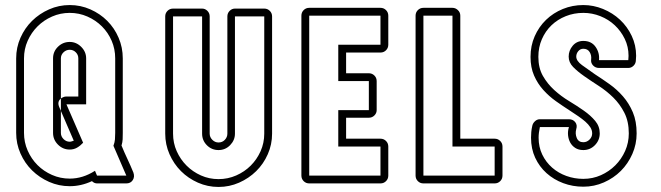

<svg xmlns="http://www.w3.org/2000/svg" viewBox="-20 -726 2616 760"><path d="M364 0Q353 0 344 -9Q301 11 256 11Q213 11 174.5 -6Q136 -23 107 -51.5Q78 -80 61 -118.5Q44 -157 44 -200V-495Q44 -538 61 -576.5Q78 -615 107 -643.5Q136 -672 174.5 -689Q213 -706 256 -706Q299 -706 337.5 -689Q376 -672 404.5 -643.5Q433 -615 449.5 -576.5Q466 -538 466 -495V-200Q466 -186 465.5 -174.5Q465 -163 461 -150Q472 -123 484.5 -96.5Q497 -70 508 -43Q514 -26 505.5 -13Q497 0 480 0ZM480 -31 429 -149Q434 -162 435 -174Q436 -186 436 -200V-495Q436 -532 422 -564.5Q408 -597 383.5 -621.5Q359 -646 326 -660.5Q293 -675 256 -675Q219 -675 186 -660.5Q153 -646 128.5 -621.5Q104 -597 89.5 -564.5Q75 -532 75 -495V-200Q75 -163 89.5 -130Q104 -97 128.5 -72.5Q153 -48 186 -33.5Q219 -19 256 -19Q308 -19 356 -50L364 -31ZM309 -161Q298 -149 285 -141.5Q272 -134 256 -134Q229 -134 209.5 -153.5Q190 -173 190 -200V-495Q190 -522 209.5 -541Q229 -560 256 -560Q282 -560 301.5 -540.5Q321 -521 321 -495V-313H243ZM221 -336Q225 -339 230.5 -341.5Q236 -344 243 -344H290V-495Q290 -509 280 -519Q270 -529 256 -529Q242 -529 231.5 -519Q221 -509 221 -495ZM221 -287V-336Q205 -323 215 -301L221 -287V-200Q221 -186 231.5 -175.5Q242 -165 256 -165Q260 -165 264 -166.5Q268 -168 272 -169Z M1026 -692Q1039 -692 1048 -683Q1057 -674 1057 -661V-197Q1057 -154 1040 -115.5Q1023 -77 994 -48.5Q965 -20 926.5 -3Q888 14 845 14Q802 14 763.5 -3Q725 -20 696.5 -48.5Q668 -77 651 -115.5Q634 -154 634 -197V-661Q634 -674 643 -683Q652 -692 665 -692H780Q792 -692 801 -683Q810 -674 810 -661V-197Q810 -183 820.5 -172.5Q831 -162 845 -162Q860 -162 870 -172.5Q880 -183 880 -197V-661Q880 -674 889 -683Q898 -692 910 -692ZM910 -661V-197Q910 -171 891 -151.5Q872 -132 845 -132Q818 -132 799 -151Q780 -170 780 -197V-661H665V-197Q665 -160 679.5 -127.5Q694 -95 718.5 -70.5Q743 -46 775.5 -31.5Q808 -17 845 -17Q882 -17 915 -31.5Q948 -46 972.5 -70.5Q997 -95 1011.5 -127.5Q1026 -160 1026 -197V-661Z M1204 0Q1191 0 1182 -9Q1173 -18 1173 -31V-664Q1173 -677 1182 -686Q1191 -695 1204 -695H1486Q1499 -695 1508 -686Q1517 -677 1517 -664V-549Q1517 -536 1508 -527Q1499 -518 1486 -518H1350V-436H1440Q1453 -436 1462 -427Q1471 -418 1471 -405V-290Q1471 -278 1462 -269Q1453 -260 1440 -260H1350V-177H1486Q1499 -177 1508 -168Q1517 -159 1517 -146V-31Q1517 -18 1508 -9Q1499 0 1486 0ZM1486 -31V-146H1319V-290H1440V-405H1319V-549H1486V-664H1204V-31Z M1656 0Q1643 0 1634 -9Q1625 -18 1625 -31V-664Q1625 -677 1634 -686Q1643 -695 1656 -695H1771Q1783 -695 1792.5 -686Q1802 -677 1802 -664V-177H1938Q1951 -177 1960 -168Q1969 -159 1969 -146V-31Q1969 -18 1960 -9Q1951 0 1938 0ZM1938 -31V-146H1771V-664H1656V-31Z M2289 -706Q2329 -706 2367 -690.5Q2405 -675 2434 -648Q2463 -621 2480.5 -584Q2498 -547 2498 -505L2497 -488Q2497 -475 2488 -466Q2479 -457 2467 -457H2351Q2337 -457 2327.5 -467Q2318 -477 2320 -491Q2322 -507 2314 -520Q2306 -533 2289 -533Q2277 -533 2269 -523.5Q2261 -514 2261 -502Q2261 -485 2283.5 -468.5Q2306 -452 2335 -432Q2363 -414 2392.5 -393Q2422 -372 2446 -344.5Q2470 -317 2485 -281.5Q2500 -246 2500 -198Q2500 -155 2483 -116.5Q2466 -78 2437.5 -49.5Q2409 -21 2370.5 -4Q2332 13 2289 13Q2247 13 2209.5 -1Q2172 -15 2143.5 -40.5Q2115 -66 2098.5 -101.5Q2082 -137 2082 -181Q2082 -192 2083 -203.5Q2084 -215 2087 -228Q2089 -238 2097.5 -246Q2106 -254 2117 -254H2232Q2248 -254 2257 -242.5Q2266 -231 2261 -215Q2256 -197 2263 -180Q2270 -163 2289 -163Q2303 -163 2313.5 -173.5Q2324 -184 2324 -198Q2324 -211 2316.5 -222.5Q2309 -234 2297 -244.5Q2285 -255 2269 -266Q2253 -277 2236 -288Q2208 -306 2180.5 -325.5Q2153 -345 2130.5 -370Q2108 -395 2094 -427Q2080 -459 2080 -501Q2080 -545 2096.5 -582.5Q2113 -620 2141.5 -647.5Q2170 -675 2208 -690.5Q2246 -706 2289 -706ZM2289 -675Q2252 -675 2219.5 -662Q2187 -649 2163 -626Q2139 -603 2125 -571Q2111 -539 2111 -501Q2111 -457 2129 -425.5Q2147 -394 2174 -369.5Q2201 -345 2232.5 -326Q2264 -307 2291 -288Q2318 -269 2336 -247.5Q2354 -226 2354 -198Q2354 -171 2335 -151.5Q2316 -132 2289 -132Q2270 -132 2257 -140.5Q2244 -149 2237 -162Q2230 -175 2228.5 -191Q2227 -207 2232 -223H2117Q2112 -200 2112 -181Q2112 -144 2126.5 -114Q2141 -84 2165.5 -62.5Q2190 -41 2222 -29.5Q2254 -18 2289 -18Q2326 -18 2358.5 -32.5Q2391 -47 2415.5 -71.5Q2440 -96 2454.5 -128.5Q2469 -161 2469 -198Q2469 -245 2451.5 -279.5Q2434 -314 2407.5 -340Q2381 -366 2350 -386Q2319 -406 2292.5 -424.5Q2266 -443 2248.5 -461Q2231 -479 2231 -502Q2231 -526 2247 -545Q2263 -564 2289 -564Q2321 -564 2337.5 -540.5Q2354 -517 2351 -488H2467L2468 -505Q2468 -541 2453 -572Q2438 -603 2413.5 -626Q2389 -649 2356.5 -662Q2324 -675 2289 -675Z"/></svg>

Font: Lichte PostBus
Style: Regular
Weight: 400
Designer: Peter Wiegel
Version: Version 1.001